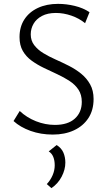

<svg xmlns="http://www.w3.org/2000/svg" viewBox="-20 -686 561 993"><path d="M403 -159Q403 -196 386 -222Q369 -248 340 -267Q311 -286 276.5 -302Q242 -318 207.5 -334.5Q173 -351 144 -372Q115 -393 98 -422.5Q81 -452 81 -494Q81 -547 106 -585.5Q131 -624 176 -645Q221 -666 280 -666Q323 -666 366.5 -655.5Q410 -645 443 -623L420 -566Q390 -591 349.5 -605Q309 -619 269 -619Q226 -619 197 -603.5Q168 -588 153.5 -563Q139 -538 139 -508Q139 -476 157 -452.5Q175 -429 203.5 -411.5Q232 -394 267 -378.5Q302 -363 336.5 -345.5Q371 -328 399.5 -305Q428 -282 446 -250Q464 -218 464 -174Q464 -116 437 -75Q410 -34 362.5 -12Q315 10 253 10Q191 10 138 -9Q85 -28 50 -60L82 -112Q118 -78 166 -59Q214 -40 264 -40Q331 -40 367 -72.5Q403 -105 403 -159ZM246 287 222 266Q241 246 252 220.5Q263 195 263 169Q263 144 255.5 125.5Q248 107 232 97L273 64Q298 80 308 103.5Q318 127 318 155Q318 191 299 227.5Q280 264 246 287Z"/></svg>

Font: Ysabeau Office Light
Style: Regular
Weight: 300
Designer: Christian Thalmann (Catharsis Fonts)
Version: Version 2.001;gftools[0.9.30]; featfreeze: tnum,lnum,ss02